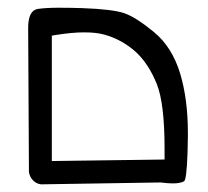

<svg xmlns="http://www.w3.org/2000/svg" viewBox="-20 -378 540 499"><path d="M114.7 40.5V-285.2L121.6 -286.6Q167 -293.9 198.5 -293.9Q230 -293.9 251 -288.1Q294.9 -275.9 330.1 -245.6Q365.2 -214.8 387.7 -159.2Q407.7 -108.4 407.7 7.3Q407.7 17.6 407.7 36.6ZM397.9 96.2Q416.5 98.6 427 98.6Q437.5 98.6 442.4 97.9Q447.3 97.2 450.7 96.2Q456.5 94.7 458.5 92.8Q460.4 90.8 460.9 88.9Q467.3 67.9 468.3 -24.4Q468.3 -28.3 468.3 -32.7Q468.3 -120.1 448.2 -187Q427.2 -255.9 380.1 -294.7Q333 -333.5 302.7 -343.8Q272.9 -354 193.4 -356.9Q163.6 -357.9 132.3 -357.9Q101.1 -357.9 79.6 -355Q73.7 -354 70.3 -352.1Q66.9 -350.1 64.9 -348.1Q53.2 -336.4 53.2 -304.7L55.2 68.8Q57.1 82 65.9 90.8Q74.7 99.6 86.4 101.1Z"/></svg>

Font: NaikaiFont
Style: Light
Weight: 300
Version: Version 1.89